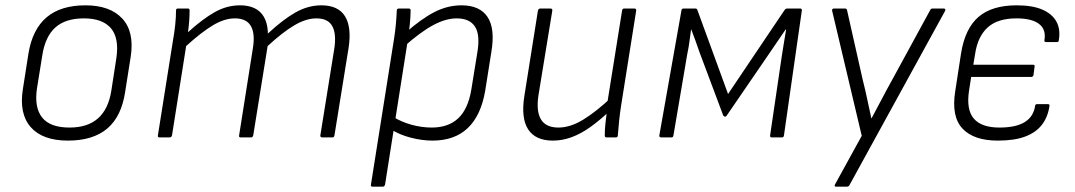

<svg xmlns="http://www.w3.org/2000/svg" viewBox="-20 -516 4036 721"><path d="M235 12Q140 12 95.5 -38.5Q51 -89 66 -182L87 -316Q102 -406 155 -451Q208 -496 301 -496Q393 -496 439 -446.5Q485 -397 471 -304L450 -171Q436 -78 382.5 -33Q329 12 235 12ZM241 -37Q309 -37 348 -71.5Q387 -106 398 -175L417 -298Q428 -373 396.5 -410Q365 -447 295 -447Q226 -447 188 -413Q150 -379 139 -309L119 -185Q108 -113 138 -75Q168 -37 241 -37Z M579 0Q571 0 573 -8L630 -367Q635 -394 638 -423Q641 -452 641 -477Q641 -484 648 -484H686Q692 -484 692 -477Q692 -458 690.5 -437.5Q689 -417 686 -395Q741 -445 786.5 -470.5Q832 -496 881 -496Q932 -496 958.5 -469Q985 -442 986 -390Q1043 -443 1090 -469.5Q1137 -496 1187 -496Q1250 -496 1275.5 -455Q1301 -414 1289 -336L1236 -8Q1235 0 1228 0H1190Q1182 0 1183 -8L1235 -331Q1244 -388 1228 -417.5Q1212 -447 1168 -447Q1129 -447 1084.5 -420.5Q1040 -394 985 -343L931 -8Q930 -4 928 -2Q926 0 923 0H884Q876 0 878 -8L929 -331Q939 -388 922.5 -417.5Q906 -447 862 -447Q823 -447 779.5 -421Q736 -395 679 -343L626 -8Q624 0 617 0Z M1604 12Q1565 12 1522.5 1Q1480 -10 1449 -30L1455 -78Q1487 -58 1525.5 -47.5Q1564 -37 1601 -37Q1664 -37 1701 -72Q1738 -107 1750 -180L1772 -316Q1784 -384 1764 -415.5Q1744 -447 1695 -447Q1654 -447 1606.5 -421.5Q1559 -396 1496 -340L1504 -394Q1563 -446 1612 -471Q1661 -496 1713 -496Q1782 -496 1811 -452Q1840 -408 1825 -320L1802 -175Q1786 -82 1736.5 -35Q1687 12 1604 12ZM1379 185Q1371 185 1373 177L1460 -372Q1464 -397 1466.5 -424.5Q1469 -452 1470 -476Q1470 -484 1478 -484H1515Q1522 -484 1522 -477Q1522 -465 1521 -450Q1520 -435 1518.5 -420Q1517 -405 1515 -394L1511 -363L1426 177Q1424 185 1417 185Z M2056 12Q1991 12 1963.5 -30Q1936 -72 1949 -155L2000 -476Q2002 -484 2009 -484H2047Q2055 -484 2054 -476L2002 -158Q1993 -98 2011.5 -67.5Q2030 -37 2077 -37Q2121 -37 2169 -66Q2217 -95 2278 -152L2269 -99Q2232 -64 2197 -39Q2162 -14 2127 -1Q2092 12 2056 12ZM2258 0Q2251 0 2251 -7Q2251 -29 2253.5 -52Q2256 -75 2259 -99L2260 -126L2316 -476Q2317 -484 2324 -484H2362Q2370 -484 2369 -476L2312 -117Q2308 -91 2305 -62.5Q2302 -34 2300 -7Q2300 0 2292 0Z M2463 0Q2455 0 2456 -8L2539 -477Q2540 -484 2547 -484H2592Q2597 -484 2599 -478L2714 -163L2926 -478Q2930 -484 2936 -484H2985Q2992 -484 2991 -476L2924 -8Q2923 0 2917 0H2878Q2871 0 2872 -8L2916 -307Q2920 -332 2924 -356.5Q2928 -381 2932 -405H2930Q2915 -383 2900 -361Q2885 -339 2870 -317L2709 -82Q2707 -78 2702 -78Q2701 -78 2699.5 -79Q2698 -80 2696 -82L2606 -322Q2599 -343 2591.5 -363.5Q2584 -384 2576 -405H2575Q2572 -383 2569 -360Q2566 -337 2561 -314L2509 -8Q2508 0 2502 0Z M3120 185Q3111 185 3116 176L3216 -6L3105 -475Q3103 -484 3112 -484H3153Q3160 -484 3161 -477L3220 -215Q3229 -180 3236.5 -144Q3244 -108 3252 -72H3253Q3272 -107 3290.5 -142.5Q3309 -178 3328 -212L3473 -478Q3475 -482 3477 -483Q3479 -484 3483 -484H3524Q3528 -484 3529.5 -481.5Q3531 -479 3529 -475L3170 179Q3167 185 3160 185Z M3727 12Q3637 12 3594.5 -33Q3552 -78 3567 -173L3589 -316Q3604 -409 3654.5 -452.5Q3705 -496 3798 -496Q3857 -496 3894 -480Q3931 -464 3947 -435Q3963 -406 3956 -365Q3956 -358 3949 -358H3908Q3901 -358 3902 -365Q3909 -405 3882 -426Q3855 -447 3797 -447Q3727 -447 3689.5 -413.5Q3652 -380 3642 -315L3635 -273H3859Q3867 -273 3865 -265L3861 -234Q3859 -227 3852 -227H3627L3619 -176Q3608 -104 3637 -70.5Q3666 -37 3733 -37Q3795 -37 3828 -57.5Q3861 -78 3867 -118Q3868 -125 3874 -125H3915Q3922 -125 3921 -118Q3915 -77 3893 -48Q3871 -19 3830.5 -3.5Q3790 12 3727 12Z"/></svg>

Font: Sofia Sans Light
Style: Italic
Weight: 300
Italic angle: -9°
Version: Version 4.100-B